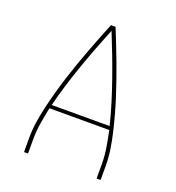

<svg xmlns="http://www.w3.org/2000/svg" viewBox="-133 -841 866 947"><g transform="rotate(20 300.0 -367.5)"><path d="M99 0V-74Q99 -117 105.5 -159.5Q112 -202 122 -244.5Q132 -287 143.5 -328.5Q155 -370 168 -411Q181 -452 195.5 -493Q210 -534 225 -574.5Q240 -615 256 -655Q272 -695 288 -735H312Q328 -695 344 -655Q360 -615 375 -574.5Q390 -534 404.5 -493Q419 -452 432 -411Q445 -370 456.5 -328.5Q468 -287 478 -244.5Q488 -202 494.5 -159.5Q501 -117 501 -74V0H480V-74Q480 -117 473 -160.5Q466 -204 457 -246H143Q134 -204 127 -160.5Q120 -117 120 -74V0ZM148 -265H452Q438 -322 420.5 -378.5Q403 -435 383.5 -490.5Q364 -546 343 -601Q322 -656 300 -710Q278 -656 257 -601Q236 -546 216.5 -490.5Q197 -435 179.5 -378.5Q162 -322 148 -265Z"/></g></svg>

Font: Iosevka Curly Thin Extended
Style: Regular
Weight: 100
Width: 7
Monospace: yes
Designer: Belleve Invis
Foundry: Belleve Invis
Version: Version 11.1.0; ttfautohint (v1.8.3)